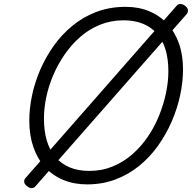

<svg xmlns="http://www.w3.org/2000/svg" viewBox="-20 -925 982 983"><path d="M426 19Q359 19 304.5 -3.5Q250 -26 211 -68.5Q172 -111 151 -171.5Q130 -232 130 -308Q130 -368 143.5 -434Q157 -500 185 -565.5Q213 -631 254 -689Q295 -747 350 -792.5Q405 -838 473.5 -864Q542 -890 623 -890Q690 -890 744 -867.5Q798 -845 836.5 -803.5Q875 -762 896 -703Q917 -644 917 -570Q917 -506 902.5 -438Q888 -370 859.5 -304Q831 -238 789.5 -179.5Q748 -121 693.5 -76.5Q639 -32 572 -6.5Q505 19 426 19ZM437 -50Q502 -50 557.5 -73Q613 -96 658 -135.5Q703 -175 737.5 -226Q772 -277 795 -334.5Q818 -392 830 -449.5Q842 -507 842 -560Q842 -624 827 -672.5Q812 -721 782.5 -754Q753 -787 710.5 -804Q668 -821 612 -821Q548 -821 492.5 -798.5Q437 -776 392 -737Q347 -698 312 -647.5Q277 -597 253 -541Q229 -485 217 -428Q205 -371 205 -318Q205 -254 220 -204Q235 -154 264.5 -120Q294 -86 337 -68Q380 -50 437 -50ZM163 27Q157 36 145 38Q133 40 118 28Q93 7 111 -14L883 -894Q890 -904 903 -904.5Q916 -905 929 -894Q940 -886 942 -874.5Q944 -863 935 -852Z"/></svg>

Font: Playwrite DK Loopet Light
Style: Regular
Weight: 300
Version: Version 1.003